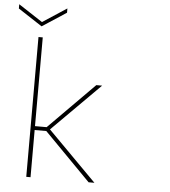

<svg xmlns="http://www.w3.org/2000/svg" viewBox="-86 -932 874 985"><g transform="rotate(5 351.5 -439.5)"><path d="M86 -720H108V-263H168L403 -500H433L186 -253L437 0H407L168 -243H108V0H86ZM221 -879V-857L97 -776L-27 -857V-879L97 -798Z"/></g></svg>

Font: Albert Sans Thin
Style: Regular
Weight: 250
Designer: Andreas Rasmussen
Foundry: a.Foundry
Version: Version 1.025